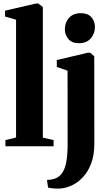

<svg xmlns="http://www.w3.org/2000/svg" viewBox="-20 -838 632 1100"><path d="M72 -50V-725L9 -743.5V-777L187 -818H199L225.5 -798V-49.5L287 -35.5V0H11V-35.5ZM315.5 242.5Q302 242.5 290 241.8Q278 241 268.8 239.5Q259.5 238 255.5 236.5L249 193Q258.5 193 274 190.8Q289.5 188.5 304.5 181Q327.5 169 341.2 145Q355 121 361.2 81.5Q367.5 42 367.5 -16L367 -433L305.5 -454.5V-494L483.5 -536H496.5L520 -515.5L520.5 -15.5Q520.5 49.5 502.5 97.8Q484.5 146 454.2 178Q424 210 387.8 226Q351.5 242 315.5 242.5ZM431.5 -590.5Q392.5 -590.5 372 -614.2Q351.5 -638 351.5 -670Q351.5 -708.5 375.2 -735.5Q399 -762.5 443 -762.5H444Q483 -762.5 503.5 -739.5Q524 -716.5 524 -684Q524 -646 500.2 -618.2Q476.5 -590.5 432.5 -590.5Z"/></svg>

Font: Merriweather 96pt ExtraBold
Style: Regular
Weight: 800
Version: Version 2.100